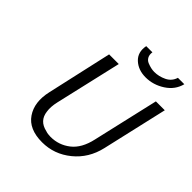

<svg xmlns="http://www.w3.org/2000/svg" viewBox="-242 -1070 1251 1251"><g transform="rotate(45 383.0 -444.5)"><path d="M385 -906H442Q438 -881 447.5 -863.5Q457 -846 475.5 -838.5Q494 -831 510 -827.5Q526 -824 541 -824Q583 -824 623.5 -843.5Q664 -863 677 -906H736Q719 -839 657.5 -799Q596 -759 526 -759Q458 -759 415 -799Q372 -839 385 -906ZM151 -247 252 -697H341L235 -238Q223 -186 229 -147Q238 -71 316 -54Q336 -47 362 -47Q438 -47 497.5 -93.5Q557 -140 579 -240L684 -696H766L662 -243Q635 -126 547 -54.5Q459 17 348 17Q227 17 176 -58Q125 -133 151 -247Z"/></g></svg>

Font: Coval
Style: Light Italic
Weight: 300
Foundry: Context Ltd
Version: Version 001.000